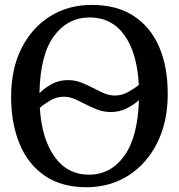

<svg xmlns="http://www.w3.org/2000/svg" viewBox="-20 -772 748 803"><path d="M347.5 11Q240.5 12.5 169 -35.8Q97.5 -84 62 -169.8Q26.5 -255.5 26.5 -367.5Q26.5 -485 70.5 -571.2Q114.5 -657.5 190.5 -704.5Q266.5 -751.5 363 -751.5Q468.5 -751.5 539.2 -705.2Q610 -659 645.8 -575.5Q681.5 -492 681.5 -379.5Q681.5 -263 638 -175.5Q594.5 -88 519 -39.2Q443.5 9.5 347.5 11ZM355 -699Q263 -699 205.5 -620.8Q148 -542.5 145 -382.5Q165.5 -403.5 196.2 -420.2Q227 -437 264.5 -437Q293 -437 318.5 -427.2Q344 -417.5 368 -404.8Q392 -392 414.8 -382.2Q437.5 -372.5 460.5 -372.5Q490 -372.5 517 -387.8Q544 -403 560.5 -416.5Q554 -549.5 500.8 -624.2Q447.5 -699 355 -699ZM443.5 -303.5Q414.5 -303.5 388.5 -313.2Q362.5 -323 338.5 -335.5Q314.5 -348 292.2 -357.8Q270 -367.5 248.5 -367.5Q216 -367.5 189.5 -351.5Q163 -335.5 146.5 -321Q154.5 -192 208 -116.8Q261.5 -41.5 352.5 -41.5Q443 -41.5 499.8 -120.2Q556.5 -199 561 -353.5Q540.5 -334 510 -318.8Q479.5 -303.5 443.5 -303.5Z"/></svg>

Font: Merriweather
Style: Regular
Weight: 400
Designer: Eben Sorkin
Foundry: Eben Sorkin
Version: Version 2.100; ttfautohint (v1.7.19-72a1) -l 8 -r 50 -G 200 